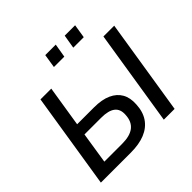

<svg xmlns="http://www.w3.org/2000/svg" viewBox="-213 -1116 1333 1333"><g transform="rotate(-45 453.0 -449.5)"><path d="M52 0 164 -705H270L222 -403H388Q465 -403 515.5 -380Q566 -357 590 -314.5Q614 -272 610 -211Q607 -141 575 -94Q543 -47 485.5 -23.5Q428 0 346 0ZM172 -86H347Q424 -86 463.5 -117Q503 -148 506 -211Q510 -265 476.5 -291Q443 -317 372 -317H208ZM670 0 782 -705H888L776 0ZM579 -798 596 -899H698L682 -798ZM389 -798 405 -899H508L491 -798Z"/></g></svg>

Font: Nunito Sans 10pt SemiBold
Style: Italic
Weight: 600
Italic angle: -9°
Designer: Vernon Adams
Foundry: Vernon Adams
Version: Version 3.101;gftools[0.9.27]